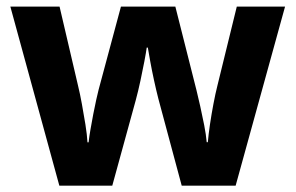

<svg xmlns="http://www.w3.org/2000/svg" viewBox="-20 -567 902 586"><path d="M463.3 -265.8Q456.6 -292 450 -322.4Q443.4 -352.9 438.5 -379.9Q433.6 -406.8 431.2 -421.8H427.8Q425.8 -406.8 420.6 -379.5Q415.4 -352.3 408.7 -321Q402 -289.7 394.3 -261.1L322.7 -0.4H161.1L11.6 -546.8H161.8L218.1 -305.9Q224.3 -280.6 230 -249.2Q235.8 -217.9 240.7 -187.1Q245.6 -156.4 247 -132.5H250.4Q252.2 -149.4 256.2 -172.2Q260.2 -195.1 264.7 -218.8Q269.2 -242.4 273.7 -262.4Q278.3 -282.4 280.9 -293L349.1 -546.8H515.2L579.8 -291.1Q584.9 -270.6 591.2 -242.4Q597.5 -214.3 603.2 -185.2Q608.9 -156.1 610.9 -132.9H614.3Q616.3 -156 620.8 -187Q625.4 -218 631.4 -249.7Q637.4 -281.4 643.6 -305.9L702.7 -546.8H850L699.2 -0.4H534.6Z"/></svg>

Font: Noto Sans Khmer
Style: Regular
Weight: 400
Designer: Danh Hong and the Monotype Design Team
Foundry: Monotype Imaging Inc.
Version: Version 2.003